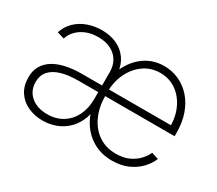

<svg xmlns="http://www.w3.org/2000/svg" viewBox="-106 -766 1121 994"><g transform="rotate(30 454.0 -269.0)"><path d="M221.7 11.2Q174.3 11.2 134.5 -7.1Q94.7 -25.4 71.3 -60.8Q47.9 -96.2 47.9 -146.5Q47.9 -187.5 65.2 -216.6Q82.5 -245.6 113.5 -264.2Q144.5 -282.7 186.5 -291.5Q228.5 -300.3 278.3 -300.3H830.6L811 -284.2Q813 -347.2 790 -397.9Q767.1 -448.7 725.3 -478.3Q683.6 -507.8 628.9 -507.8Q574.7 -507.8 532 -477.8Q489.3 -447.8 464.8 -397Q440.4 -346.2 440.4 -282.7V-265.6Q440.4 -197.8 464.1 -144.5Q487.8 -91.3 532 -60.5Q576.2 -29.8 637.2 -29.8Q681.6 -29.8 713.9 -44.7Q746.1 -59.6 767.3 -82.5Q788.6 -105.5 798.3 -128.4L839.8 -115.2Q827.6 -84 800.5 -54.9Q773.4 -25.9 732.4 -7.3Q691.4 11.2 637.2 11.2Q572.8 11.2 522.9 -17.8Q473.1 -46.9 442.9 -97.4Q412.6 -147.9 406.2 -212.9L410.2 -332Q419.4 -395 449.2 -443.8Q479 -492.7 525.1 -520.8Q571.3 -548.8 628.9 -548.8Q676.3 -548.8 717.3 -530.3Q758.3 -511.7 789.6 -476.8Q820.8 -441.9 838.4 -392.3Q856 -342.8 856 -280.3V-260.7H278.8Q220.7 -260.7 179 -248Q137.2 -235.4 114.7 -209.7Q92.3 -184.1 92.3 -145.5Q92.3 -91.8 129.9 -60.5Q167.5 -29.3 226.1 -29.3Q279.3 -29.3 318.1 -53.5Q356.9 -77.6 378.2 -120.4Q399.4 -163.1 399.4 -219.2V-379.9Q399.4 -418.9 382.3 -447.5Q365.2 -476.1 333.7 -491.9Q302.2 -507.8 258.3 -507.8Q218.8 -507.8 187.7 -495.4Q156.7 -482.9 135.7 -461.4Q114.7 -439.9 106 -411.6L63 -424.3Q76.7 -464.8 105.2 -492.4Q133.8 -520 173.3 -534.2Q212.9 -548.3 257.8 -548.3Q306.2 -548.3 345.2 -530.8Q384.3 -513.2 408.7 -479.2Q433.1 -445.3 437.5 -397L432.1 -184.1L427.7 -182.1Q424.8 -137.7 408 -102.1Q391.1 -66.4 363.5 -41Q335.9 -15.6 299.6 -2.2Q263.2 11.2 221.7 11.2Z"/></g></svg>

Font: Inter 17pt ExtraLight
Style: Regular
Weight: 250
Version: Version 4.001;git-66647c0bb